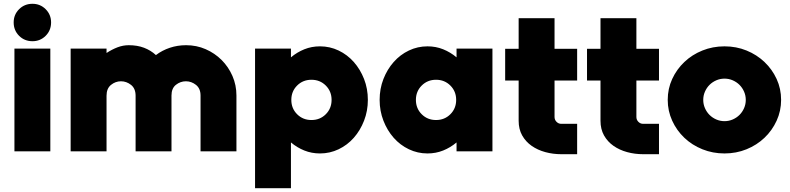

<svg xmlns="http://www.w3.org/2000/svg" viewBox="-20 -797 4162 1011"><path d="M151 -580Q109 -580 80.5 -608.5Q52 -637 52 -679Q52 -720 80.5 -748.5Q109 -777 151 -777Q192 -777 220.5 -748.5Q249 -720 249 -679Q249 -637 220.5 -608.5Q192 -580 151 -580ZM56 -541H245V0H56Z M883 0H694V-293Q694 -331 670 -350Q646 -369 617 -369Q588 -369 564.5 -350Q541 -331 541 -293V0H352V-541H541V-518Q570 -537 599 -548Q628 -559 658 -559Q703 -559 738.5 -545.5Q774 -532 801 -507Q834 -532 874.5 -545.5Q915 -559 960 -559Q1015 -559 1063 -538Q1111 -517 1147 -481Q1183 -445 1204 -397Q1225 -349 1225 -294V0H1036V-294Q1036 -331 1012 -350Q988 -369 959 -369Q930 -369 906.5 -350.5Q883 -332 883 -294Z M1665 -553Q1717 -553 1763 -531Q1809 -509 1843 -470.5Q1877 -432 1897 -381Q1917 -330 1917 -271Q1917 -213 1897 -161.5Q1877 -110 1843 -71.5Q1809 -33 1763 -11Q1717 11 1665 11Q1621 11 1582.5 -4.5Q1544 -20 1512 -47V194H1323V-541H1512V-495Q1544 -522 1582.5 -537.5Q1621 -553 1665 -553ZM1620 -377Q1575 -377 1544.5 -346.5Q1514 -316 1514 -271Q1514 -226 1544.5 -195.5Q1575 -165 1620 -165Q1665 -165 1695.5 -195.5Q1726 -226 1726 -271Q1726 -316 1695.5 -346.5Q1665 -377 1620 -377Z M2231 -553Q2275 -553 2313.5 -537.5Q2352 -522 2384 -495V-541H2573V0H2384V-47Q2352 -20 2313.5 -4.5Q2275 11 2231 11Q2179 11 2133 -11Q2087 -33 2053 -71.5Q2019 -110 1999 -161.5Q1979 -213 1979 -271Q1979 -330 1999 -381Q2019 -432 2053 -470.5Q2087 -509 2133 -531Q2179 -553 2231 -553ZM2276 -377Q2231 -377 2200.5 -346.5Q2170 -316 2170 -271Q2170 -226 2200.5 -195.5Q2231 -165 2276 -165Q2321 -165 2351.5 -195.5Q2382 -226 2382 -271Q2382 -316 2351.5 -346.5Q2321 -377 2276 -377Z M2900 -701V-540H3019V-373H2900V-181Q2900 -166 2910.5 -155.5Q2921 -145 2935 -145H3019V15H2936Q2892 15 2851.5 4Q2811 -7 2779.5 -29Q2748 -51 2729.5 -84Q2711 -117 2711 -161V-373H2640V-540H2711V-701Z M3331 -701V-540H3450V-373H3331V-181Q3331 -166 3341.5 -155.5Q3352 -145 3366 -145H3450V15H3367Q3323 15 3282.5 4Q3242 -7 3210.5 -29Q3179 -51 3160.5 -84Q3142 -117 3142 -161V-373H3071V-540H3142V-701Z M3795 -553Q3857 -553 3911 -531Q3965 -509 4005.5 -470.5Q4046 -432 4069.5 -381Q4093 -330 4093 -271Q4093 -213 4069.5 -161.5Q4046 -110 4005.5 -71.5Q3965 -33 3911 -11Q3857 11 3795 11Q3733 11 3678.5 -11Q3624 -33 3583.5 -71.5Q3543 -110 3519.5 -161.5Q3496 -213 3496 -271Q3496 -330 3519.5 -381Q3543 -432 3583.5 -470.5Q3624 -509 3678.5 -531Q3733 -553 3795 -553ZM3795 -383Q3772 -383 3751.5 -374Q3731 -365 3716 -350Q3701 -335 3692 -314.5Q3683 -294 3683 -271Q3683 -248 3692 -227.5Q3701 -207 3716 -192Q3731 -177 3751.5 -168Q3772 -159 3795 -159Q3818 -159 3838.5 -168Q3859 -177 3874 -192Q3889 -207 3898 -227.5Q3907 -248 3907 -271Q3907 -294 3898 -314.5Q3889 -335 3874 -350Q3859 -365 3838.5 -374Q3818 -383 3795 -383Z"/></svg>

Font: Afrihost Sans Black
Style: Regular
Weight: 900
Foundry: https://www.afrihost.com
Version: Version 1.000